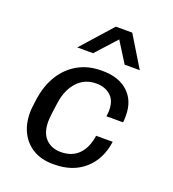

<svg xmlns="http://www.w3.org/2000/svg" viewBox="-139 -861 877 976"><g transform="rotate(20 300.0 -373.0)"><path d="M256 10Q197.5 10 153.2 -15Q109 -40 84.2 -86.6Q59.5 -133.2 59.5 -195.8Q59.5 -210.5 61.4 -226.5Q63.2 -242.5 67 -270.5Q78.2 -347.8 113.1 -403.8Q148 -459.8 203 -490.4Q258 -521 327.8 -521H335.8Q422 -521 472.5 -474.9Q523 -428.8 523 -348.5Q523 -339.2 522.9 -329.8Q522.8 -320.2 520.8 -311H431Q434 -329 434 -344Q434 -397.8 403.6 -424Q373.2 -450.2 326.5 -450.2Q265.5 -450.2 225.1 -407.4Q184.8 -364.5 173.8 -289.2Q168.5 -252 165.9 -231.2Q163.2 -210.5 162.8 -201Q162.2 -191.5 162.2 -185Q162.2 -123 193.5 -91.9Q224.8 -60.8 274.5 -60.8Q334.2 -60.8 370.2 -96.9Q406.2 -133 415.8 -200H505.5Q491.5 -101.5 427.8 -45.8Q364 10 265 10ZM172 -589.2 320.2 -755.5H409L510.2 -589.2H428.5L333.2 -741H395.5L257.8 -589.2Z"/></g></svg>

Font: Chivo Mono Medium
Style: Italic
Weight: 500
Italic angle: -8.05°
Monospace: yes
Designer: Hector Gatti
Foundry: Omnibus-Type
Version: Version 1.008